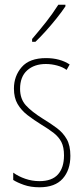

<svg xmlns="http://www.w3.org/2000/svg" viewBox="-20 -783 352 813"><path d="M278 -123Q278 -63 245.5 -26.5Q213 10 147 10Q110 10 81.5 0Q53 -10 36 -21V-52Q58 -36 87 -26Q116 -16 147 -16Q200 -16 225.5 -44.5Q251 -73 251 -125Q251 -160 240 -181.5Q229 -203 208 -219.5Q187 -236 157 -254Q123 -275 96.5 -295.5Q70 -316 54.5 -342.5Q39 -369 39 -408Q39 -461 72 -499Q105 -537 175 -537Q234 -537 275 -510L262 -487Q246 -499 222 -505.5Q198 -512 174 -512Q125 -512 95 -485Q65 -458 65 -407Q65 -364 89.5 -337Q114 -310 162 -280Q195 -260 221 -240.5Q247 -221 262.5 -194Q278 -167 278 -123ZM257 -756Q241 -732 218.5 -704Q196 -676 173 -650.5Q150 -625 130 -606H116V-618Q150 -658 176 -691Q202 -724 227 -763H257Z"/></svg>

Font: Noto Sans ExtraCondensed Thin
Style: Regular
Weight: 100
Width: 2
Designer: Monotype Design Team
Foundry: Monotype Imaging Inc.
Version: Version 2.013; ttfautohint (v1.8.4.7-5d5b)